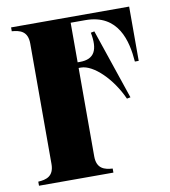

<svg xmlns="http://www.w3.org/2000/svg" viewBox="-80 -768 739 836"><g transform="rotate(-10 290.0 -350.0)"><path d="M547 -700H25V-683C60 -680 95 -672 95 -616V-84C95 -29 60 -20 25 -18V0H354V-18C319 -20 284 -29 284 -84V-475H294C350 -475 427 -399 468 -307L484 -310L379 -620L363 -617C378 -540 359 -500 294 -500H284V-675H349C495 -675 523 -552 530 -460H547Z"/></g></svg>

Font: Sprat Condesed
Style: Bold
Weight: 700
Width: 3
Designer: Ethan Nakache
Foundry: Collletttivo
Version: Version 2.000;Glyphs 3.2 (3217)